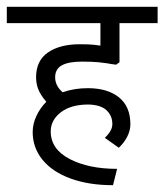

<svg xmlns="http://www.w3.org/2000/svg" viewBox="-44 -476 483 564"><path d="M118 -249Q118 -224 140 -205Q174 -217 214 -217Q272 -217 305.5 -190Q339 -163 339 -111Q339 -93 330 -75Q321 -57 305 -42L264 -71Q265 -72 271.5 -79Q278 -86 282 -94.5Q286 -103 286 -112Q286 -136 269 -152Q252 -168 216 -169Q164 -169 134.5 -146Q105 -123 105 -90Q105 -38 160.5 -9Q216 20 300 20L288 68Q217 68 163.5 48.5Q110 29 81 -6.5Q52 -42 52 -88Q52 -112 63 -135.5Q74 -159 92 -177Q75 -197 68.5 -213.5Q62 -230 62 -249Q62 -298 97 -322Q132 -346 190 -346Q218 -346 231.5 -344.5Q245 -343 251 -342V-408H-24V-456H419V-408H307V-293L297 -286Q280 -288 271 -290Q266 -291 247 -293Q228 -295 197 -295Q157 -295 137.5 -284Q118 -273 118 -249Z"/></svg>

Font: Cambay Devanagari
Style: Regular
Weight: 400
Designer: Pooja Saxena
Foundry: Pooja Saxena
Version: Version 1.180;PS 001.180;hotconv 1.0.70;makeotf.lib2.5.58329